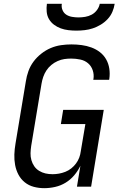

<svg xmlns="http://www.w3.org/2000/svg" viewBox="-20 -975 640 1003"><path d="M211 8Q183 8 156.5 1Q130 -6 109.5 -22.5Q89 -39 76.5 -62.5Q64 -86 59 -113Q54 -140 55 -168Q56 -196 61 -225L115 -550Q119 -577 128.5 -603.5Q138 -630 155 -653Q172 -676 195.5 -694.5Q219 -713 245 -724Q271 -735 298.5 -739Q326 -743 353 -743Q380 -743 406.5 -739.5Q433 -736 457.5 -727Q482 -718 502 -702.5Q522 -687 534.5 -665Q547 -643 551 -616.5Q555 -590 551 -563L550 -558H467L468 -561Q472 -585 464.5 -607.5Q457 -630 440 -644.5Q423 -659 399.5 -664Q376 -669 352 -669Q334 -669 316.5 -666.5Q299 -664 281 -656Q263 -648 248 -635.5Q233 -623 222.5 -607Q212 -591 206 -573.5Q200 -556 197 -538L143 -213Q140 -193 139.5 -174.5Q139 -156 144 -138.5Q149 -121 159 -106.5Q169 -92 184.5 -82.5Q200 -73 217.5 -69Q235 -65 255 -65Q271 -65 288 -68Q305 -71 321.5 -77.5Q338 -84 352.5 -95.5Q367 -107 377.5 -121.5Q388 -136 394 -152Q400 -168 402 -185L426 -327H298L310 -401H522L456 0H382L400 -109Q387 -82 367.5 -59Q348 -36 322.5 -20.5Q297 -5 268 1.5Q239 8 211 8ZM379 -815Q358 -815 337 -817.5Q316 -820 297 -827Q278 -834 262 -846Q246 -858 236 -875Q226 -892 224 -913Q222 -934 225 -955H303Q300 -938 306.5 -922.5Q313 -907 326 -898.5Q339 -890 356 -887Q373 -884 390 -884Q407 -884 425 -887Q443 -890 459 -898.5Q475 -907 486.5 -922.5Q498 -938 501 -955H579Q576 -934 567 -913Q558 -892 542 -875Q526 -858 506 -846Q486 -834 465 -827Q444 -820 422 -817.5Q400 -815 379 -815Z"/></svg>

Font: Iosevka Aile
Style: Italic
Weight: 400
Italic angle: -9°
Designer: Belleve Invis
Foundry: Belleve Invis
Version: Version 28.0.1; ttfautohint (v1.8.4)